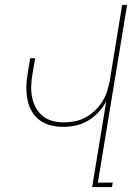

<svg xmlns="http://www.w3.org/2000/svg" viewBox="-20 -755 540 775"><path d="M352 0 409 -347Q397 -323 378 -302.5Q359 -282 335.5 -268Q312 -254 286 -248.5Q260 -243 234 -243Q208 -243 183 -249.5Q158 -256 138.5 -271Q119 -286 107 -308Q95 -330 90.5 -355Q86 -380 86.5 -406.5Q87 -433 92 -459L102 -520H122L111 -456Q107 -432 106 -408.5Q105 -385 109.5 -362.5Q114 -340 124.5 -320.5Q135 -301 152 -287Q169 -273 191.5 -267Q214 -261 238 -261Q260 -261 282.5 -265.5Q305 -270 326 -281.5Q347 -293 364.5 -310Q382 -327 394.5 -347.5Q407 -368 413.5 -390Q420 -412 424 -435L473 -735H493L375 -18H435L432 0Z"/></svg>

Font: Iosevka Thin
Style: Italic
Weight: 100
Italic angle: -9°
Monospace: yes
Designer: Belleve Invis
Foundry: Belleve Invis
Version: Version 32.5.0; ttfautohint (v1.8.4)